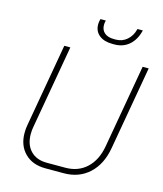

<svg xmlns="http://www.w3.org/2000/svg" viewBox="-131 -999 939 1103"><g transform="rotate(15 339.0 -447.0)"><path d="M76 -158Q76 -183 80 -204L167 -700H203L116 -204Q112 -184 112 -161Q112 -98 147 -61.5Q182 -25 244 -25H354Q430 -25 480.5 -72Q531 -119 546 -204L633 -700H669L582 -204Q565 -104 504.5 -48Q444 8 354 8H244Q167 8 121.5 -37.5Q76 -83 76 -158ZM323 -869Q323 -885 327 -898L328 -902H360L359 -898Q356 -886 356 -875Q356 -845 376 -828Q396 -811 432 -811H444Q481 -811 509 -835Q537 -859 547 -898L548 -902H580L579 -898Q565 -843 529.5 -812.5Q494 -782 443 -782H431Q381 -782 352 -805.5Q323 -829 323 -869Z"/></g></svg>

Font: Bai Jamjuree ExtraLight
Style: Italic
Weight: 275
Italic angle: -10°
Version: Version 1.000; ttfautohint (v1.6)